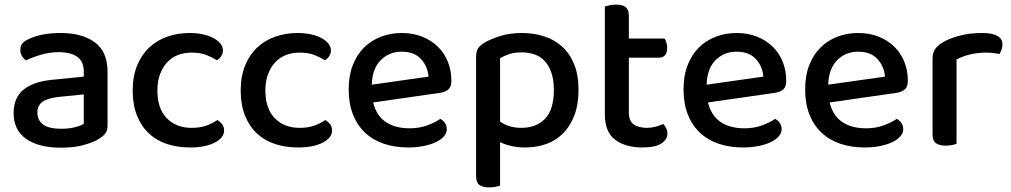

<svg xmlns="http://www.w3.org/2000/svg" viewBox="-20 -625 4382 832"><path d="M245 -67Q280 -67 306 -74Q332 -81 343 -89V-216L234 -205Q188 -200 165 -184.5Q142 -169 142 -137Q142 -104 167 -85.5Q192 -67 245 -67ZM243 -482Q336 -482 391 -441.5Q446 -401 446 -314V-81Q446 -58 435.5 -45.5Q425 -33 407 -22Q381 -7 340 4Q299 15 245 15Q148 15 93.5 -23Q39 -61 39 -135Q39 -201 81.5 -236Q124 -271 204 -279L343 -293V-315Q343 -359 314.5 -379Q286 -399 235 -399Q195 -399 158 -388Q121 -377 92 -363Q82 -371 75 -382.5Q68 -394 68 -408Q68 -425 76.5 -436Q85 -447 103 -455Q131 -469 167 -475.5Q203 -482 243 -482Z M810 -397Q778 -397 751 -386.5Q724 -376 704.5 -355Q685 -334 673.5 -303.5Q662 -273 662 -233Q662 -154 703 -112.5Q744 -71 810 -71Q848 -71 875 -81Q902 -91 922 -105Q935 -97 943 -86Q951 -75 951 -59Q951 -28 910.5 -7Q870 14 804 14Q749 14 703.5 -1Q658 -16 625 -47Q592 -78 573.5 -124.5Q555 -171 555 -233Q555 -295 574.5 -342Q594 -389 627.5 -420Q661 -451 706 -466.5Q751 -482 801 -482Q834 -482 860.5 -476Q887 -470 906 -459.5Q925 -449 935.5 -435.5Q946 -422 946 -407Q946 -393 938.5 -381.5Q931 -370 920 -364Q899 -377 873.5 -387Q848 -397 810 -397Z M1278 -397Q1246 -397 1219 -386.5Q1192 -376 1172.5 -355Q1153 -334 1141.5 -303.5Q1130 -273 1130 -233Q1130 -154 1171 -112.5Q1212 -71 1278 -71Q1316 -71 1343 -81Q1370 -91 1390 -105Q1403 -97 1411 -86Q1419 -75 1419 -59Q1419 -28 1378.5 -7Q1338 14 1272 14Q1217 14 1171.5 -1Q1126 -16 1093 -47Q1060 -78 1041.5 -124.5Q1023 -171 1023 -233Q1023 -295 1042.5 -342Q1062 -389 1095.5 -420Q1129 -451 1174 -466.5Q1219 -482 1269 -482Q1302 -482 1328.5 -476Q1355 -470 1374 -459.5Q1393 -449 1403.5 -435.5Q1414 -422 1414 -407Q1414 -393 1406.5 -381.5Q1399 -370 1388 -364Q1367 -377 1341.5 -387Q1316 -397 1278 -397Z M1597 -181Q1611 -124 1651.5 -96.5Q1692 -69 1755 -69Q1797 -69 1832 -82Q1867 -95 1888 -110Q1916 -94 1916 -65Q1916 -48 1903 -33.5Q1890 -19 1867.5 -8.5Q1845 2 1814.5 8Q1784 14 1749 14Q1691 14 1643.5 -2Q1596 -18 1562 -50Q1528 -82 1509.5 -129Q1491 -176 1491 -238Q1491 -298 1509 -343.5Q1527 -389 1558 -419.5Q1589 -450 1631 -466Q1673 -482 1721 -482Q1769 -482 1808.5 -466.5Q1848 -451 1876.5 -423.5Q1905 -396 1920.5 -358Q1936 -320 1936 -275Q1936 -250 1924 -238.5Q1912 -227 1889 -223ZM1721 -401Q1666 -401 1629.5 -364Q1593 -327 1591 -258L1837 -293Q1833 -338 1804 -369.5Q1775 -401 1721 -401Z M2255 14Q2223 14 2195 7.5Q2167 1 2147 -9V179Q2140 182 2127.5 184.5Q2115 187 2100 187Q2071 187 2057 176Q2043 165 2043 138V-379Q2043 -401 2051 -414.5Q2059 -428 2081 -441Q2109 -457 2149.5 -469.5Q2190 -482 2241 -482Q2293 -482 2338 -467.5Q2383 -453 2416 -423Q2449 -393 2468 -346.5Q2487 -300 2487 -236Q2487 -173 2469.5 -126.5Q2452 -80 2421.5 -48.5Q2391 -17 2348.5 -1.5Q2306 14 2255 14ZM2239 -71Q2304 -71 2342 -110.5Q2380 -150 2380 -236Q2380 -280 2369 -311Q2358 -342 2339.5 -361.5Q2321 -381 2295.5 -389.5Q2270 -398 2241 -398Q2209 -398 2186.5 -390.5Q2164 -383 2147 -373V-98Q2164 -86 2187 -78.5Q2210 -71 2239 -71Z M2705 -137Q2705 -101 2726 -86Q2747 -71 2785 -71Q2802 -71 2821 -76Q2840 -81 2854 -88Q2861 -80 2866.5 -70Q2872 -60 2872 -46Q2872 -20 2845.5 -3Q2819 14 2765 14Q2690 14 2645.5 -19.5Q2601 -53 2601 -130V-597Q2608 -599 2621 -602Q2634 -605 2649 -605Q2678 -605 2691.5 -594Q2705 -583 2705 -557V-458H2860Q2864 -452 2867.5 -441Q2871 -430 2871 -418Q2871 -375 2834 -375H2705V-137Z M3048 -181Q3062 -124 3102.5 -96.5Q3143 -69 3206 -69Q3248 -69 3283 -82Q3318 -95 3339 -110Q3367 -94 3367 -65Q3367 -48 3354 -33.5Q3341 -19 3318.5 -8.5Q3296 2 3265.5 8Q3235 14 3200 14Q3142 14 3094.5 -2Q3047 -18 3013 -50Q2979 -82 2960.5 -129Q2942 -176 2942 -238Q2942 -298 2960 -343.5Q2978 -389 3009 -419.5Q3040 -450 3082 -466Q3124 -482 3172 -482Q3220 -482 3259.5 -466.5Q3299 -451 3327.5 -423.5Q3356 -396 3371.5 -358Q3387 -320 3387 -275Q3387 -250 3375 -238.5Q3363 -227 3340 -223ZM3172 -401Q3117 -401 3080.5 -364Q3044 -327 3042 -258L3288 -293Q3284 -338 3255 -369.5Q3226 -401 3172 -401Z M3575 -181Q3589 -124 3629.5 -96.5Q3670 -69 3733 -69Q3775 -69 3810 -82Q3845 -95 3866 -110Q3894 -94 3894 -65Q3894 -48 3881 -33.5Q3868 -19 3845.5 -8.5Q3823 2 3792.5 8Q3762 14 3727 14Q3669 14 3621.5 -2Q3574 -18 3540 -50Q3506 -82 3487.5 -129Q3469 -176 3469 -238Q3469 -298 3487 -343.5Q3505 -389 3536 -419.5Q3567 -450 3609 -466Q3651 -482 3699 -482Q3747 -482 3786.5 -466.5Q3826 -451 3854.5 -423.5Q3883 -396 3898.5 -358Q3914 -320 3914 -275Q3914 -250 3902 -238.5Q3890 -227 3867 -223ZM3699 -401Q3644 -401 3607.5 -364Q3571 -327 3569 -258L3815 -293Q3811 -338 3782 -369.5Q3753 -401 3699 -401Z M4125 -2Q4118 1 4105.5 3.5Q4093 6 4078 6Q4049 6 4035 -5Q4021 -16 4021 -42V-370Q4021 -395 4031 -410.5Q4041 -426 4063 -440Q4092 -458 4137 -470Q4182 -482 4236 -482Q4324 -482 4324 -432Q4324 -420 4320 -409.5Q4316 -399 4311 -391Q4301 -393 4286 -395Q4271 -397 4254 -397Q4214 -397 4181 -388.5Q4148 -380 4125 -367Z"/></svg>

Font: Baloo Tammudu 2 Medium
Style: Regular
Weight: 500
Designer: Maithili Shingre, Omkar Shende and Ek Type
Foundry: Ek Type
Version: Version 1.640;hotconv 1.0.111;makeotfexe 2.5.65597; ttfautoh